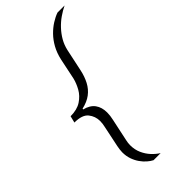

<svg xmlns="http://www.w3.org/2000/svg" viewBox="-280 -794 995 995"><g transform="rotate(-45 217.0 -296.5)"><path d="M193 150Q179 143 164 130Q149 117 136 98.5Q123 80 115 57Q107 34 107 6Q107 -4 108.5 -14Q110 -24 112 -35L136 -150Q138 -159 139.5 -169Q141 -179 141 -189Q141 -224 119.5 -251Q98 -278 41 -278L50 -315Q98 -315 128.5 -335Q159 -355 175.5 -384.5Q192 -414 199 -443L223 -558Q232 -598 249 -628.5Q266 -659 288 -681.5Q310 -704 334.5 -719.5Q359 -735 382 -743H434Q409 -731 384.5 -714Q360 -697 339 -674.5Q318 -652 303 -626Q288 -600 281 -569L255 -447Q247 -409 231 -378.5Q215 -348 188.5 -328Q162 -308 122 -299L121 -294Q161 -284 179.5 -258.5Q198 -233 198 -195Q198 -183 196.5 -171Q195 -159 192 -146L166 -24Q164 -15 163 -7Q162 1 162 10Q162 42 174 69Q186 96 205 116.5Q224 137 245 150Z"/></g></svg>

Font: Saira Expanded Light
Style: Italic
Weight: 300
Width: 7
Italic angle: -12°
Designer: Hector Gatti with collaboration of the Omnibus-Type team
Foundry: Omnibus-Type
Version: Version 1.101